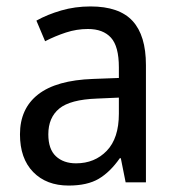

<svg xmlns="http://www.w3.org/2000/svg" viewBox="-20 -566 548 596"><path d="M261 -546Q350 -546 391.5 -501Q433 -456 433 -364V0H370L355 -75H352Q322 -32 286.5 -11Q251 10 193 10Q124 10 83 -32Q42 -74 42 -149Q42 -229 98.5 -273Q155 -317 269 -321L349 -324V-357Q349 -422 324.5 -449Q300 -476 253 -476Q218 -476 184.5 -465Q151 -454 120 -438L93 -502Q127 -521 170 -533.5Q213 -546 261 -546ZM281 -260Q198 -257 164 -229Q130 -201 130 -149Q130 -103 153.5 -81Q177 -59 216 -59Q274 -59 311.5 -98Q349 -137 349 -213V-263Z"/></svg>

Font: Noto Sans Gujarati SemiCondensed
Style: Regular
Weight: 400
Width: 4
Designer: Jelle Bosma - Monotype Design Team, Universal Thirst
Foundry: Monotype Imaging Inc.
Version: Version 2.106; ttfautohint (v1.8.4.7-5d5b)